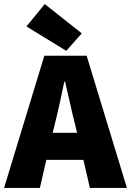

<svg xmlns="http://www.w3.org/2000/svg" viewBox="-30 -924 644 944"><path d="M-10 0 188 -650H396L594 0H412L380 -138H198L166 0ZM240 -316 229 -271H349L338 -316Q326 -363 314 -418Q302 -473 290 -522H286Q276 -473 264 -418Q252 -363 240 -316ZM296 -674 100 -794 190 -904 372 -760Z"/></svg>

Font: Assistant ExtraBold
Style: Regular
Weight: 800
Designer: Hebrew By Ben Nathan, Latin by Paul Hunt
Version: Version 3.000